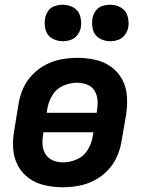

<svg xmlns="http://www.w3.org/2000/svg" viewBox="-20 -782 616 810"><path d="M244 8Q277 8 311 2Q345 -4 377 -20.5Q409 -37 434.5 -63.5Q460 -90 474 -122.5Q488 -155 493 -188L512 -298Q518 -337 515.5 -375.5Q513 -414 496 -446Q479 -478 449.5 -499.5Q420 -521 383 -529.5Q346 -538 307 -538Q274 -538 240 -532Q206 -526 174 -509.5Q142 -493 116.5 -466.5Q91 -440 77 -407.5Q63 -375 58 -342L40 -232Q33 -193 35.5 -155Q38 -117 55 -84.5Q72 -52 101.5 -30.5Q131 -9 168.5 -0.5Q206 8 244 8ZM246 -97Q224 -97 204 -105Q184 -113 172.5 -131Q161 -149 159.5 -171Q158 -193 162 -215L163 -224H374L371 -205Q366 -176 349.5 -149Q333 -122 304 -109.5Q275 -97 246 -97ZM177 -306 180 -325Q185 -354 201.5 -381Q218 -408 247 -420.5Q276 -433 305 -433Q328 -433 348 -425Q368 -417 379 -399Q390 -381 391.5 -359.5Q393 -338 389 -315L388 -306ZM445 -608Q462 -608 479 -614Q496 -620 507 -635Q518 -650 521 -666Q525 -691 518 -714.5Q511 -738 490.5 -750Q470 -762 445 -762Q428 -762 411 -756.5Q394 -751 383.5 -736Q373 -721 370 -704Q366 -679 372.5 -655.5Q379 -632 400 -620Q421 -608 445 -608ZM245 -608Q262 -608 279 -614Q296 -620 307 -635Q318 -650 321 -666Q325 -691 318 -714.5Q311 -738 290.5 -750Q270 -762 245 -762Q228 -762 211 -756.5Q194 -751 183.5 -736Q173 -721 170 -704Q166 -679 172.5 -655.5Q179 -632 200 -620Q221 -608 245 -608Z"/></svg>

Font: Iosevka Sparkle
Style: Bold Italic
Weight: 700
Italic angle: -9°
Designer: Belleve Invis
Foundry: Belleve Invis
Version: Version 4.5.0; ttfautohint (v1.8.3)